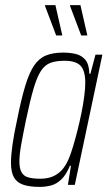

<svg xmlns="http://www.w3.org/2000/svg" viewBox="-20 -724 425 752"><path d="M136 8Q96 8 71 -0.5Q46 -9 34.5 -29.5Q23 -50 23 -87Q23 -116 29 -158Q35 -200 47 -255Q63 -335 78.5 -386.5Q94 -438 113 -466.5Q132 -495 159.5 -506.5Q187 -518 227 -518Q254 -518 277 -512.5Q300 -507 314.5 -489.5Q329 -472 330 -435H334L354 -510H381L273 0H246L258 -75H254Q239 -39 220 -21Q201 -3 179.5 2.5Q158 8 136 8ZM138 -24Q166 -24 187 -33Q208 -42 223.5 -59.5Q239 -77 250 -104Q258 -123 266.5 -151.5Q275 -180 283.5 -213.5Q292 -247 299 -281.5Q306 -316 310 -347Q314 -378 314 -400Q314 -447 295.5 -466.5Q277 -486 233 -486Q200 -486 178 -478Q156 -470 140.5 -446.5Q125 -423 111.5 -377Q98 -331 82 -255Q70 -197 63 -157.5Q56 -118 56 -92Q56 -64 64.5 -49Q73 -34 91.5 -29Q110 -24 138 -24ZM200 -585 157 -699 156 -704H197L223 -590L224 -585ZM298 -585 255 -699 254 -704H295L321 -590L322 -585Z"/></svg>

Font: Saira Condensed Thin
Style: Italic
Weight: 250
Width: 3
Italic angle: -12°
Designer: Hector Gatti with collaboration of the Omnibus-Type team
Foundry: Omnibus-Type
Version: Version 1.101